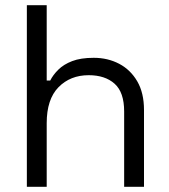

<svg xmlns="http://www.w3.org/2000/svg" viewBox="-20 -720 653 740"><path d="M83.5 0V-700H160V-409.5H173.5Q184.5 -431.5 204.9 -451.6Q225.2 -471.8 258.2 -484.5Q291.2 -497.2 341.2 -497.2Q395.5 -497.2 439.4 -474.1Q483.2 -451 509.1 -406.4Q535 -361.8 535 -296V0H458.5V-290.5Q458.5 -364.5 421.6 -397.4Q384.8 -430.2 321.8 -430.2Q251 -430.2 205.5 -383.9Q160 -337.5 160 -245.2V0Z"/></svg>

Font: Space 7353
Style: Regular
Weight: 400
Designer: Christine Claussen + Ruben Lyon  (Space 7353)
Version: Version 1.000;FEAKit 1.0